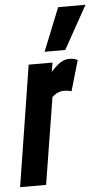

<svg xmlns="http://www.w3.org/2000/svg" viewBox="-71 -825 475 861"><g transform="rotate(-5 166.0 -394.5)"><path d="M177.4 -544 170.7 -502.6Q186.2 -520.5 199.9 -531.8Q213.5 -543 226.4 -548.5Q239.3 -554 251.5 -554Q262.5 -554 271.7 -552.5Q280.8 -551 291.2 -545.6L251.3 -408.2Q243 -411.2 233.5 -412.3Q223.9 -413.5 217.7 -413.5Q204.7 -413.5 191.8 -408.5Q178.8 -403.5 163.9 -390.2L101.1 0H-15.9L70.2 -544ZM146.3 -595.3 224.4 -789.3H347.6L239.3 -595.3Z"/></g></svg>

Font: Georama
Style: Italic
Weight: 400
Width: 2
Italic angle: -9°
Designer: Jean-Baptiste Levee
Foundry: Production Type
Version: Version 1.000